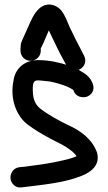

<svg xmlns="http://www.w3.org/2000/svg" viewBox="-20 -752 473 843"><path d="M159 -529V-538C159 -541.9 160.3 -541.8 163.4 -547.8C175.2 -571.5 184.3 -596.8 194.4 -618.7C197.6 -611.7 201.3 -603.8 205.5 -595.2L229.5 -545.2C237.7 -528.1 247 -510.1 257.1 -492L271.1 -465.9C300.9 -413.8 376.3 -456.3 348.4 -508.9L335.1 -534.7C317.1 -568.2 302.1 -599.4 285.6 -633.6C274.6 -657.7 267.3 -683.2 248.3 -706.9C225.7 -733.3 185.3 -743 153.5 -715.8C127.2 -692.1 116.1 -660.8 104.8 -636.5C96.2 -618 87.4 -597.8 83.2 -588.2L75.2 -570.2C71.2 -561.3 70 -548.3 70 -538V-529C70 -504.7 89.7 -485 114 -485C137 -485 159 -503 159 -529ZM386.9 -385.2C380.8 -401.1 369.9 -418.6 344.9 -433.4C321.2 -448.3 308.7 -454.9 280.9 -464.7C242 -476.9 198.9 -488 147 -488C88.8 -488 46.6 -452.6 39.3 -398.2C22.5 -317.6 52.2 -241 103.1 -203.9C131.6 -182.6 166.3 -161.7 200.1 -144C230.9 -126.9 250 -120 272.1 -105.2C291.7 -92.2 308 -80 315.8 -66C310.8 -63.8 305.5 -61.9 299.5 -59.5C250.1 -44.1 183.1 -31.9 123.1 -24.8C103.7 -22.6 87 -19 75 -19C71.5 -19 68 -18.2 64.7 -17.8C35.6 -14.1 23.7 13.2 26.3 33.2C28.8 52.1 46.5 74.7 74.3 70.8C162.4 59.8 255.6 51.6 329.7 23.4C359.5 12.6 423.7 -15.5 406.2 -81.4C406 -81.9 405.7 -82.9 405.5 -83.5C384.1 -142.4 331.5 -179.2 281.5 -201.7C241 -220.7 190.6 -248.9 157.2 -274.9C139.4 -288.2 127.3 -309.9 124.9 -339C121.1 -388 127.4 -399 146 -399C160.1 -399 179.6 -395.8 198.7 -394.2C222.1 -389.8 254.9 -380.4 273.3 -372.4C274.4 -371.8 301.6 -360 303 -355.1C311.5 -325.3 344.4 -321 362.8 -328C380.6 -334.9 398.4 -355.7 386.9 -385.2Z"/></svg>

Font: Just Breathe
Style: Bd
Weight: 400
Foundry: Cannot Into Space Fonts
Version: Version 0.72